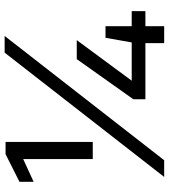

<svg xmlns="http://www.w3.org/2000/svg" viewBox="30 -758 728 828"><g transform="rotate(-90 394.0 -344.0)"><path d="M122 -308V-608L24 -563V-624L143 -684H196V-308ZM45 0 581 -688H653L117 0ZM622 0V-81H380V-133L553 -377H635L460 -140H625L645 -253H695V-140H760V-81H695V0Z"/></g></svg>

Font: Saira Expanded Medium
Style: Regular
Weight: 500
Width: 7
Designer: Hector Gatti with collaboration of the Omnibus-Type team
Foundry: Omnibus-Type
Version: Version 1.100; ttfautohint (v1.8.3)